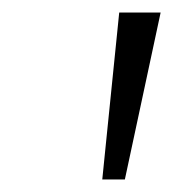

<svg xmlns="http://www.w3.org/2000/svg" viewBox="-20 -725 298 306"><path d="M143 -439 170 -705H236L179 -439Z"/></svg>

Font: Nunito Sans 7pt Expanded ExtraLight
Style: Italic
Weight: 250
Width: 7
Italic angle: -9°
Designer: Vernon Adams
Foundry: Vernon Adams
Version: Version 3.101;gftools[0.9.27]